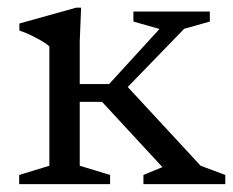

<svg xmlns="http://www.w3.org/2000/svg" viewBox="-20 -470 595 490"><path d="M240.5 -210H168.5V-255.5H258.5L387 -396L320.5 -415V-440.5H515.5V-415L450 -396.5L290 -231.5L300 -254.5L492 -47L555 -23.5V0H346V-23.5L394.5 -43.5ZM187 -450.5 183.5 -364V-47L261 -23.5V0H29V-23.5L106 -47V-351.5Q100.5 -357 88 -364.5Q75.5 -372 60.2 -379.5Q45 -387 29.5 -392V-410L174.5 -450.5Z"/></svg>

Font: Newsreader 16pt 16pt
Style: Regular
Weight: 400
Version: Version 1.003